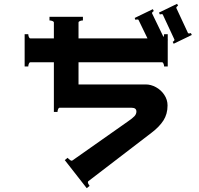

<svg xmlns="http://www.w3.org/2000/svg" viewBox="-20 -885 1040 1005"><path d="M984 -702 889 -656 884 -666Q888 -668 891 -671.5Q894 -675 893 -678L832 -809Q831 -811 826 -811Q821 -811 817 -809L812 -819L907 -865L912 -855Q908 -853 905 -849.5Q902 -846 903 -843L964 -712Q965 -710 970 -710Q975 -710 979 -712ZM858 -678 859 -675H858V-537H839Q839 -544 836 -551.5Q833 -559 828 -559H391V-443H743Q770 -443 796.5 -428.5Q823 -414 840 -388.5Q857 -363 857 -333Q857 -288 835.5 -254.5Q814 -221 773 -190L443 63Q440 65 440 69Q440 73 443 78.5Q446 84 449 88L434 100L319 -47L334 -59Q339 -53 346.5 -47.5Q354 -42 359 -45L649 -249Q674 -266 684 -277Q694 -288 694 -301Q694 -321 669 -321H292Q287 -321 284 -313.5Q281 -306 281 -299H262V-559H139Q134 -559 131 -551.5Q128 -544 128 -537H109V-706H128Q128 -699 131 -691.5Q134 -684 139 -684H262V-767Q262 -772 254.5 -775Q247 -778 239 -778V-797H414V-778Q406 -778 398.5 -775Q391 -772 391 -767V-684H752L705 -781Q704 -783 699 -783Q693 -783 689 -781L685 -791L780 -837L785 -827Q781 -825 778 -821.5Q775 -818 776 -815L836 -691Q839 -699 839 -706H858Z"/></svg>

Font: Aoboshi One
Style: Regular
Weight: 400
Designer: IKIMOJI
Foundry: Natsumi Matsuba
Version: Version 1.000; ttfautohint (v1.8.3)